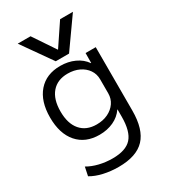

<svg xmlns="http://www.w3.org/2000/svg" viewBox="-239 -901 1085 1233"><g transform="rotate(-30 303.5 -285.0)"><path d="M100 -790H195.1L303.7 -628.1H305.7L414.3 -790H509.4L353.7 -570H255ZM267.3 220Q208.3 220 155.7 208Q103 196 65.3 173.3L78.7 108.9Q115 130.3 162.3 141.8Q209.7 153.3 260.7 153.3Q359 153.3 401.5 106Q444 58.6 444 -50V-103.3H442Q414.6 -63 368 -41.5Q321.3 -20 264 -20Q160.3 -20 101.5 -87.5Q42.7 -155 42.7 -275Q42.7 -395 101.5 -462.5Q160.3 -530 264 -530Q322 -530 369.6 -508.2Q417.3 -486.4 444.6 -446.7H446.6L447.3 -520H522.7V-50Q522.7 89.3 461 154.7Q399.4 220 267.3 220ZM280.7 -86.7Q328.3 -86.7 365 -104.4Q401.6 -122 422.8 -152.9Q444 -183.7 444 -223V-327Q444 -366.6 422.8 -397.3Q401.6 -428 365 -445.6Q328.3 -463.3 280.7 -463.3Q204.7 -463.3 162.4 -414.3Q120.1 -365.3 120.1 -275Q120.1 -185 162.4 -135.9Q204.7 -86.7 280.7 -86.7Z"/></g></svg>

Font: M PLUS 1 Thin
Style: Regular
Weight: 100
Designer: Coji Morishita
Foundry: UNDERFOREST DESIGN
Version: Version 1.001